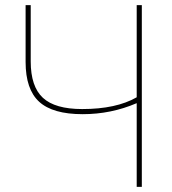

<svg xmlns="http://www.w3.org/2000/svg" viewBox="-20 -730 673 750"><path d="M514 0V-327Q414 -284 303 -284Q186 -284 133 -332.5Q80 -381 80 -488V-710H100V-490Q100 -392 147.5 -348Q195 -304 301 -304Q434 -304 514 -350V-710H534V0Z"/></svg>

Font: Raleway-v4020 Thin
Style: Regular
Weight: 250
Designer: Matt McInerney, Pablo Impallari, Rodrigo Fuenzalida
Foundry: Matt McInerney, Pablo Impallari, Rodrigo Fuenzalida
Version: Version 4.020;PS 004.020;hotconv 1.0.88;makeotf.lib2.5.64775